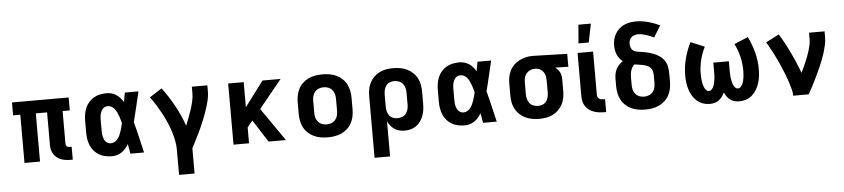

<svg xmlns="http://www.w3.org/2000/svg" viewBox="-51 -1085 7151 1627"><g transform="rotate(-5 3525.0 -271.5)"><path d="M510 8Q490 8 469.5 5Q449 2 430.5 -5Q412 -12 395.5 -25Q379 -38 368 -55Q357 -72 352.5 -92Q348 -112 348 -132V-410H252V0H120V-410H59V-520H541V-410H480V-132Q480 -126 482 -120Q484 -114 488 -110Q492 -106 498 -104Q504 -102 510 -102H530V8Z M865 8Q837 8 809 2.5Q781 -3 756.5 -17Q732 -31 713 -52.5Q694 -74 683 -100Q672 -126 667.5 -154Q663 -182 663 -210V-310Q663 -338 667.5 -366Q672 -394 683 -420Q694 -446 713 -467.5Q732 -489 756.5 -503Q781 -517 809 -522.5Q837 -528 865 -528Q886 -528 907.5 -522Q929 -516 947 -504Q965 -492 979 -475.5Q993 -459 1005 -440Q1008 -460 1011.5 -480Q1015 -500 1019 -520H1135Q1119 -456 1104.5 -391.5Q1090 -327 1073 -263Q1091 -198 1106 -132Q1121 -66 1137 0H1021Q1017 -21 1013.5 -41.5Q1010 -62 1006 -83Q995 -64 980.5 -47Q966 -30 948 -17.5Q930 -5 908.5 1.5Q887 8 865 8ZM865 -102Q882 -102 897.5 -111.5Q913 -121 923.5 -134.5Q934 -148 941 -164Q948 -180 953.5 -196.5Q959 -213 963.5 -229.5Q968 -246 972 -263Q968 -279 963.5 -295.5Q959 -312 953 -328Q947 -344 940 -359Q933 -374 922.5 -387.5Q912 -401 897 -409.5Q882 -418 865 -418Q853 -418 841.5 -413.5Q830 -409 821.5 -400Q813 -391 808 -380Q803 -369 800 -357.5Q797 -346 796 -334Q795 -322 795 -310V-210Q795 -198 796 -186Q797 -174 800 -162.5Q803 -151 808 -140Q813 -129 821.5 -120Q830 -111 841.5 -106.5Q853 -102 865 -102Z M1416 215V0Q1416 -42 1407 -83.5Q1398 -125 1385 -165Q1372 -205 1354.5 -243.5Q1337 -282 1317 -319Q1297 -356 1275 -391.5Q1253 -427 1227 -461L1332 -528Q1361 -490 1386.5 -450Q1412 -410 1435 -368.5Q1458 -327 1477.5 -283.5Q1497 -240 1512 -195Q1526 -228 1538.5 -261Q1551 -294 1562 -328Q1573 -362 1581 -397Q1589 -432 1589 -468V-520H1721V-468Q1721 -437 1714.5 -406Q1708 -375 1699 -345Q1690 -315 1679 -285.5Q1668 -256 1656.5 -227Q1645 -198 1632 -169Q1619 -140 1605 -112Q1591 -84 1577 -56Q1563 -28 1548 0V215Z M1898 0V-520H2030V-307L2190 -520H2344L2149 -281L2344 0H2196L2075 -190L2030 -135V0Z M2700 8Q2670 8 2640 3Q2610 -2 2583 -14.5Q2556 -27 2533.5 -47.5Q2511 -68 2497 -94.5Q2483 -121 2477 -150.5Q2471 -180 2471 -210V-310Q2471 -340 2477 -369.5Q2483 -399 2497 -425.5Q2511 -452 2533.5 -472.5Q2556 -493 2583 -505.5Q2610 -518 2640 -523Q2670 -528 2700 -528Q2730 -528 2760 -523Q2790 -518 2817 -505.5Q2844 -493 2866.5 -472.5Q2889 -452 2903 -425.5Q2917 -399 2923 -369.5Q2929 -340 2929 -310V-210Q2929 -180 2923 -150.5Q2917 -121 2903 -94.5Q2889 -68 2866.5 -47.5Q2844 -27 2817 -14.5Q2790 -2 2760 3Q2730 8 2700 8ZM2700 -102Q2721 -102 2740.5 -109.5Q2760 -117 2773.5 -133Q2787 -149 2792 -169Q2797 -189 2797 -210V-310Q2797 -331 2792 -351Q2787 -371 2773.5 -387Q2760 -403 2740.5 -410.5Q2721 -418 2700 -418Q2679 -418 2659.5 -410.5Q2640 -403 2626.5 -387Q2613 -371 2608 -351Q2603 -331 2603 -310V-210Q2603 -189 2608 -169Q2613 -149 2626.5 -133Q2640 -117 2659.5 -109.5Q2679 -102 2700 -102Z M3079 215V-310Q3079 -340 3084.5 -369Q3090 -398 3103.5 -424Q3117 -450 3138.5 -471Q3160 -492 3186.5 -505Q3213 -518 3242 -523Q3271 -528 3301 -528Q3331 -528 3360.5 -523Q3390 -518 3417 -505.5Q3444 -493 3466.5 -472.5Q3489 -452 3503.5 -425.5Q3518 -399 3523.5 -369.5Q3529 -340 3529 -310V-210Q3529 -184 3526 -157.5Q3523 -131 3514 -106Q3505 -81 3490 -59Q3475 -37 3454 -21.5Q3433 -6 3407 1Q3381 8 3355 8Q3332 8 3310 3Q3288 -2 3269 -14.5Q3250 -27 3235.5 -44.5Q3221 -62 3211 -83V215ZM3301 -102Q3321 -102 3341 -109.5Q3361 -117 3374 -133Q3387 -149 3392 -169.5Q3397 -190 3397 -210V-310Q3397 -330 3392 -350.5Q3387 -371 3374 -387Q3361 -403 3341.5 -410.5Q3322 -418 3301 -418Q3281 -418 3262 -410Q3243 -402 3231.5 -386Q3220 -370 3215.5 -350Q3211 -330 3211 -310V-210Q3211 -190 3215.5 -170Q3220 -150 3231.5 -134Q3243 -118 3262 -110Q3281 -102 3301 -102Z M3865 8Q3837 8 3809 2.5Q3781 -3 3756.5 -17Q3732 -31 3713 -52.5Q3694 -74 3683 -100Q3672 -126 3667.5 -154Q3663 -182 3663 -210V-310Q3663 -338 3667.5 -366Q3672 -394 3683 -420Q3694 -446 3713 -467.5Q3732 -489 3756.5 -503Q3781 -517 3809 -522.5Q3837 -528 3865 -528Q3886 -528 3907.5 -522Q3929 -516 3947 -504Q3965 -492 3979 -475.5Q3993 -459 4005 -440Q4008 -460 4011.5 -480Q4015 -500 4019 -520H4135Q4119 -456 4104.5 -391.5Q4090 -327 4073 -263Q4091 -198 4106 -132Q4121 -66 4137 0H4021Q4017 -21 4013.5 -41.5Q4010 -62 4006 -83Q3995 -64 3980.5 -47Q3966 -30 3948 -17.5Q3930 -5 3908.5 1.5Q3887 8 3865 8ZM3865 -102Q3882 -102 3897.5 -111.5Q3913 -121 3923.5 -134.5Q3934 -148 3941 -164Q3948 -180 3953.5 -196.5Q3959 -213 3963.5 -229.5Q3968 -246 3972 -263Q3968 -279 3963.5 -295.5Q3959 -312 3953 -328Q3947 -344 3940 -359Q3933 -374 3922.5 -387.5Q3912 -401 3897 -409.5Q3882 -418 3865 -418Q3853 -418 3841.5 -413.5Q3830 -409 3821.5 -400Q3813 -391 3808 -380Q3803 -369 3800 -357.5Q3797 -346 3796 -334Q3795 -322 3795 -310V-210Q3795 -198 3796 -186Q3797 -174 3800 -162.5Q3803 -151 3808 -140Q3813 -129 3821.5 -120Q3830 -111 3841.5 -106.5Q3853 -102 3865 -102Z M4499 8Q4469 8 4439.5 3Q4410 -2 4383 -14.5Q4356 -27 4333.5 -47.5Q4311 -68 4296.5 -94.5Q4282 -121 4276.5 -150.5Q4271 -180 4271 -210V-310Q4271 -339 4276 -367Q4281 -395 4294 -421Q4307 -447 4327.5 -467.5Q4348 -488 4373.5 -501Q4399 -514 4427 -521Q4455 -528 4484 -528H4500L4782 -520V-410L4671 -413Q4683 -404 4692.5 -392.5Q4702 -381 4709 -367.5Q4716 -354 4718.5 -339.5Q4721 -325 4721 -310V-210Q4721 -180 4715.5 -151Q4710 -122 4696.5 -96Q4683 -70 4661.5 -49Q4640 -28 4613.5 -15Q4587 -2 4558 3Q4529 8 4499 8ZM4499 -102Q4519 -102 4538 -110Q4557 -118 4568.5 -134Q4580 -150 4584.5 -170Q4589 -190 4589 -210V-310Q4589 -329 4585 -348Q4581 -367 4570.5 -382.5Q4560 -398 4543 -407.5Q4526 -417 4507 -418H4494Q4474 -418 4455.5 -409Q4437 -400 4424.5 -384.5Q4412 -369 4407.5 -349.5Q4403 -330 4403 -310V-210Q4403 -190 4408 -169.5Q4413 -149 4426 -133Q4439 -117 4458.5 -109.5Q4478 -102 4499 -102Z M5051 0Q5029 0 5006.5 -3Q4984 -6 4963 -13.5Q4942 -21 4923.5 -34.5Q4905 -48 4892.5 -66.5Q4880 -85 4875 -107Q4870 -129 4870 -152V-520H5002V-152Q5002 -142 5005.5 -133.5Q5009 -125 5016.5 -119.5Q5024 -114 5033 -112Q5042 -110 5051 -110H5068V0ZM4885 -600 4898 -758H5004L4972 -600Z M5400 8Q5370 8 5340 3Q5310 -2 5283 -14.5Q5256 -27 5233.5 -47.5Q5211 -68 5197 -94.5Q5183 -121 5177 -150.5Q5171 -180 5171 -210V-273Q5171 -294 5175 -315Q5179 -336 5188.5 -355Q5198 -374 5213 -390Q5228 -406 5246 -417Q5230 -429 5218 -445Q5206 -461 5198.5 -479Q5191 -497 5187.5 -516.5Q5184 -536 5184 -556Q5184 -581 5190 -606.5Q5196 -632 5209 -654.5Q5222 -677 5241.5 -695Q5261 -713 5284.5 -723.5Q5308 -734 5334 -738.5Q5360 -743 5385 -743Q5438 -743 5489.5 -729Q5541 -715 5588 -692L5528 -594Q5513 -602 5496.5 -608.5Q5480 -615 5463.5 -620.5Q5447 -626 5430 -629.5Q5413 -633 5395 -633Q5380 -633 5364.5 -628.5Q5349 -624 5337.5 -613.5Q5326 -603 5321 -588Q5316 -573 5316 -557Q5316 -542 5321.5 -526.5Q5327 -511 5339 -501.5Q5351 -492 5367 -488.5Q5383 -485 5398 -483H5400Q5429 -479 5457.5 -472.5Q5486 -466 5513.5 -455.5Q5541 -445 5565 -427.5Q5589 -410 5604.5 -385Q5620 -360 5624.5 -331Q5629 -302 5629 -273V-210Q5629 -180 5623 -150.5Q5617 -121 5603 -94.5Q5589 -68 5566.5 -47.5Q5544 -27 5517 -14.5Q5490 -2 5460 3Q5430 8 5400 8ZM5400 -102Q5421 -102 5440.5 -109.5Q5460 -117 5473.5 -133Q5487 -149 5492 -169Q5497 -189 5497 -210V-273Q5497 -291 5493 -308.5Q5489 -326 5476.5 -339.5Q5464 -353 5447 -359.5Q5430 -366 5412.5 -370Q5395 -374 5377 -376Q5359 -378 5341 -381Q5330 -372 5322.5 -358.5Q5315 -345 5310.5 -331Q5306 -317 5304.5 -302Q5303 -287 5303 -273V-210Q5303 -189 5308 -169Q5313 -149 5326.5 -133Q5340 -117 5359.5 -109.5Q5379 -102 5400 -102Z M5948 8Q5919 8 5890 -2Q5861 -12 5839 -32Q5817 -52 5802 -78Q5787 -104 5778 -132.5Q5769 -161 5765.5 -191Q5762 -221 5762 -251Q5762 -323 5780.5 -393.5Q5799 -464 5831 -528L5949 -479Q5922 -426 5908 -368Q5894 -310 5894 -251Q5894 -236 5895 -222Q5896 -208 5897.5 -193.5Q5899 -179 5902.5 -165Q5906 -151 5911.5 -138Q5917 -125 5927 -113.5Q5937 -102 5951 -102Q5967 -102 5977 -114.5Q5987 -127 5992.5 -141Q5998 -155 6001 -170Q6004 -185 6006 -200Q6008 -215 6008.5 -230Q6009 -245 6009 -260V-338H6141V-260Q6141 -245 6141.5 -230Q6142 -215 6144 -200Q6146 -185 6149 -170Q6152 -155 6157.5 -141Q6163 -127 6173 -114.5Q6183 -102 6199 -102Q6213 -102 6223 -113.5Q6233 -125 6238.5 -138Q6244 -151 6247.5 -165Q6251 -179 6252.5 -193.5Q6254 -208 6255 -222Q6256 -236 6256 -251Q6256 -310 6242 -368Q6228 -426 6201 -479L6319 -528Q6351 -464 6369.5 -393.5Q6388 -323 6388 -251Q6388 -221 6384.5 -191Q6381 -161 6372 -132.5Q6363 -104 6348 -78Q6333 -52 6311 -32Q6289 -12 6260 -2Q6231 8 6202 8Q6181 8 6161 3Q6141 -2 6124.5 -14Q6108 -26 6096 -42.5Q6084 -59 6075 -78Q6066 -59 6054 -42.5Q6042 -26 6025.5 -14Q6009 -2 5989 3Q5969 8 5948 8Z M6659 0Q6659 -25 6652.5 -50Q6646 -75 6638.5 -99.5Q6631 -124 6622.5 -148Q6614 -172 6604.5 -195.5Q6595 -219 6585 -242.5Q6575 -266 6564.5 -289Q6554 -312 6543 -335Q6532 -358 6520 -381Q6508 -404 6495.5 -426Q6483 -448 6470 -470L6582 -528Q6607 -488 6629.5 -446Q6652 -404 6672.5 -361Q6693 -318 6711.5 -274.5Q6730 -231 6746 -187Q6757 -209 6767.5 -231.5Q6778 -254 6787.5 -277Q6797 -300 6806 -323Q6815 -346 6822 -370Q6829 -394 6834 -418.5Q6839 -443 6839 -468V-520H6971V-468Q6971 -436 6964 -405Q6957 -374 6948 -344Q6939 -314 6927.5 -284.5Q6916 -255 6903.5 -226Q6891 -197 6877.5 -168.5Q6864 -140 6850 -112Q6836 -84 6821.5 -56Q6807 -28 6791 0Z"/></g></svg>

Font: Iosevka Aile Extrabold
Style: Regular
Weight: 800
Designer: Belleve Invis
Foundry: Belleve Invis
Version: Version 27.3.5; ttfautohint (v1.8.4)